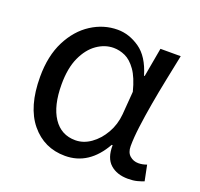

<svg xmlns="http://www.w3.org/2000/svg" viewBox="-104 -672 834 801"><g transform="rotate(20 312.5 -272.0)"><path d="M261 13Q168 13 109.5 -58Q51 -129 51 -262Q51 -355 84.5 -421Q118 -487 172.5 -522Q227 -557 289 -557Q340 -557 387 -524.5Q434 -492 457 -414H460L483 -543H573Q562 -489 550 -430.5Q538 -372 528 -314.5Q518 -257 511.5 -206.5Q505 -156 505 -119Q505 -91 521 -77Q537 -63 559 -63Q577 -63 596 -70L610 -1Q598 4 581 8.5Q564 13 540 13Q491 13 461.5 -13.5Q432 -40 433 -97H429Q367 13 261 13ZM279 -63Q315 -63 347.5 -86Q380 -109 402 -147.5Q424 -186 428 -232L436 -335Q421 -394 398.5 -425.5Q376 -457 350.5 -468.5Q325 -480 299 -480Q260 -480 225 -455.5Q190 -431 168 -383Q146 -335 146 -263Q146 -168 181 -115.5Q216 -63 279 -63Z"/></g></svg>

Font: Chiron Sans HK TT
Style: Regular
Weight: 400
Designer: Ryoko NISHIZUKA 西塚涼子 (kana, bopomofo & ideographs); Paul D. Hunt (Latin, Greek & Cyrillic); Sandoll Communications 산돌커뮤니
Foundry: Adobe
Version: Version 2.022;hotconv 1.0.109;makeotfexe 2.5.65596